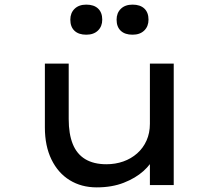

<svg xmlns="http://www.w3.org/2000/svg" viewBox="-20 -800 946 830"><path d="M398 10Q332 10 281.5 -21Q231 -52 202.5 -110.5Q174 -169 174 -249V-525H277V-285Q277 -221 294.5 -177.5Q312 -134 348.5 -112Q385 -90 440 -90Q479 -90 513 -102Q547 -114 573 -137Q599 -160 613.5 -192.5Q628 -225 628 -265V-525H731V0H628V-110L646 -122Q634 -91 600 -60.5Q566 -30 515 -10Q464 10 398 10ZM553 -650Q520 -650 502 -667Q484 -684 484 -715Q484 -744 502.5 -762Q521 -780 553 -780Q586 -780 604 -763Q622 -746 622 -715Q622 -686 603.5 -668Q585 -650 553 -650ZM353 -650Q320 -650 302 -667Q284 -684 284 -715Q284 -744 302.5 -762Q321 -780 353 -780Q386 -780 404 -763Q422 -746 422 -715Q422 -686 403.5 -668Q385 -650 353 -650Z"/></svg>

Font: Lexend Tera
Style: Regular
Weight: 400
Designer: Bonnie Shaver-Troup, Thomas Jockin
Foundry: Lexend
Version: Version 1.007